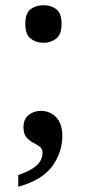

<svg xmlns="http://www.w3.org/2000/svg" viewBox="-20 -562 332 736"><path d="M147 -398Q118 -398 97.5 -414Q77 -430 77 -470Q77 -512 97.5 -527Q118 -542 147 -542Q175 -542 195.5 -527Q216 -512 216 -470Q216 -430 195.5 -414Q175 -398 147 -398ZM50 109Q97 93 120 72.5Q143 52 143 23Q143 8 132 0Q121 -8 106.5 -15.5Q92 -23 81 -36Q70 -49 70 -74Q70 -105 89.5 -121Q109 -137 137 -137Q172 -137 195.5 -112Q219 -87 219 -42Q219 22 180.5 75Q142 128 50 154Z"/></svg>

Font: Noto Serif Tibetan Medium
Style: Regular
Weight: 500
Designer: Monotype Design Team
Foundry: Monotype Imaging Inc.
Version: Version 2.103; ttfautohint (v1.8.4.7-5d5b)